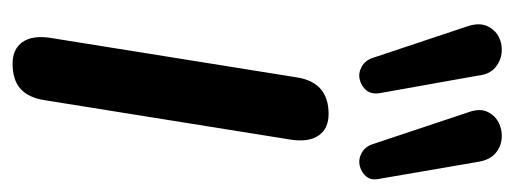

<svg xmlns="http://www.w3.org/2000/svg" viewBox="-276 -534 817 305"><g transform="rotate(90 132.5 -381.5)"><path d="M81 7Q58 7 47 -8.5Q36 -24 40 -52L103 -445Q107 -470 121.5 -482.5Q136 -495 161 -495Q184 -495 195 -479.5Q206 -464 202 -436L139 -43Q135 -18 121 -5.5Q107 7 81 7ZM209 -565 158 -718Q152 -735 157.5 -747Q163 -759 174.5 -765Q186 -771 199.5 -770Q213 -769 223.5 -760Q234 -751 237 -733L264 -576Q267 -563 260.5 -555Q254 -547 243.5 -544.5Q233 -542 223 -547.5Q213 -553 209 -565ZM72 -565 21 -718Q16 -735 21.5 -747Q27 -759 38 -765Q49 -771 62.5 -770Q76 -769 87 -760Q98 -751 100 -733L128 -576Q130 -563 123.5 -555Q117 -547 106.5 -544.5Q96 -542 86 -547.5Q76 -553 72 -565Z"/></g></svg>

Font: Nunito ExtraLight SemiBold
Style: Italic
Weight: 600
Italic angle: -9°
Version: Version 3.602